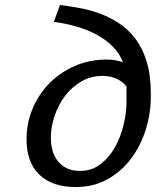

<svg xmlns="http://www.w3.org/2000/svg" viewBox="-20 -742 628 774"><path d="M197 -654 222 -722Q260 -717 301.5 -709.5Q343 -702 383.5 -687Q424 -672 461 -647.5Q498 -623 526.5 -585Q555 -547 571.5 -493Q588 -439 588 -364V-352Q588 -286 568 -221Q548 -156 509.5 -104Q471 -52 414.5 -20Q358 12 285 12Q191 12 139 -37.5Q87 -87 87 -181Q87 -245 111 -303Q135 -361 178.5 -405.5Q222 -450 281.5 -476Q341 -502 412 -502Q443 -502 476 -491Q462 -527 435 -554Q408 -581 372 -601Q336 -621 291.5 -634Q247 -647 197 -654ZM185 -187Q185 -159 192 -134.5Q199 -110 213.5 -92Q228 -74 250 -63.5Q272 -53 303 -53Q350 -53 385.5 -80.5Q421 -108 444 -149.5Q467 -191 478.5 -240Q490 -289 490 -332V-393Q474 -414 449 -425Q424 -436 393 -436Q346 -436 307.5 -413.5Q269 -391 242 -355Q215 -319 200 -274.5Q185 -230 185 -187Z"/></svg>

Font: Perun
Style: Italic
Weight: 400
Italic angle: -12°
Foundry: Copyright (c) Stefan Peev, Context Ltd, 2016
Version: Version 1.027